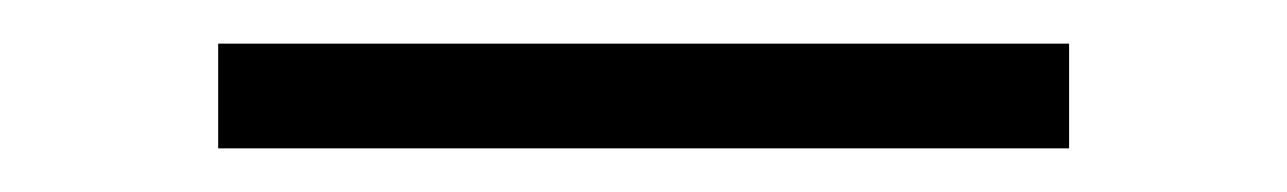

<svg xmlns="http://www.w3.org/2000/svg" viewBox="-20 -724 590 88"><path d="M470 -656H80V-704H470Z"/></svg>

Font: Lode Dark
Style: Regular
Weight: 400
Monospace: yes
Designer: Belleve Invis
Foundry: Belleve Invis
Version: Version 29.2.0; ttfautohint (v1.8.3)